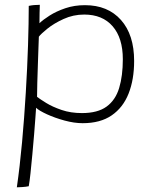

<svg xmlns="http://www.w3.org/2000/svg" viewBox="-20 -564 640 798"><path d="M50 214.5Q62.5 128 71.8 26.2Q81 -75.5 87.2 -179.2Q93.5 -283 96.5 -376.5Q99.5 -470 99.5 -539.5Q120 -544 145.5 -544Q145 -534.5 144.5 -510Q144 -485.5 144 -467.5Q159 -482 186.5 -499.5Q214 -517 251.5 -529.8Q289 -542.5 333 -542.5Q428 -542.5 482.8 -481Q537.5 -419.5 537.5 -310.5Q537.5 -233.5 514.5 -175.2Q491.5 -117 444.2 -84.5Q397 -52 323.5 -52Q288.5 -52 248.2 -63Q208 -74 175.2 -89Q142.5 -104 130 -116Q129.5 -106 127.2 -76Q125 -46 121.8 -5.5Q118.5 35 114.5 77.5Q110.5 120 106.8 155.5Q103 191 99.5 210Q88 212.5 72.2 213.5Q56.5 214.5 50 214.5ZM320.5 -94Q386 -94 423 -121Q460 -148 475.2 -198.2Q490.5 -248.5 490.5 -318Q490.5 -406 448.2 -454.8Q406 -503.5 330 -503.5Q284.5 -503.5 244.5 -485.2Q204.5 -467 177.2 -445Q150 -423 141.5 -411.5Q141 -402 140 -370.2Q139 -338.5 137.5 -297.8Q136 -257 135 -219.5Q134 -182 134 -161.5Q145.5 -152.5 171.8 -136.2Q198 -120 236 -107Q274 -94 320.5 -94Z"/></svg>

Font: Grandstander Thin
Style: Regular
Weight: 100
Designer: Tyler Finck
Foundry: Etcetera Type Co
Version: Version 1.200; ttfautohint (v1.8.3)